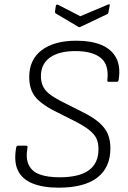

<svg xmlns="http://www.w3.org/2000/svg" viewBox="-20 -855 590 887"><path d="M251 12Q179 12 130.5 -7.5Q82 -27 62.5 -68Q43 -109 55 -175Q57 -182 65 -182H100Q109 -182 107 -174Q98 -123 113 -92.5Q128 -62 164 -49Q200 -36 255 -36Q346 -36 390.5 -68.5Q435 -101 435 -166Q435 -194 426 -214Q417 -234 394.5 -252.5Q372 -271 332 -292L221 -348Q183 -369 159.5 -390Q136 -411 125.5 -437.5Q115 -464 115 -499Q115 -580 173 -623.5Q231 -667 333 -667Q401 -667 448 -647.5Q495 -628 516.5 -588Q538 -548 528 -485Q526 -477 520 -477H481Q475 -477 476 -486Q484 -557 445 -588Q406 -619 328 -619Q252 -619 210.5 -589Q169 -559 169 -503Q169 -479 177.5 -459Q186 -439 205.5 -423Q225 -407 259 -389L366 -335Q412 -312 439.5 -287.5Q467 -263 478.5 -235Q490 -207 490 -170Q490 -81 429.5 -34.5Q369 12 251 12ZM479 -834Q483 -836 485.5 -835Q488 -834 487 -830L481 -798Q480 -791 474 -789L352 -731Q347 -728 342 -731L239 -792Q233 -796 234 -802L238 -828Q240 -836 248 -833L351 -780Z"/></svg>

Font: Sofia Sans Light
Style: Italic
Weight: 300
Italic angle: -9°
Version: Version 4.100-B